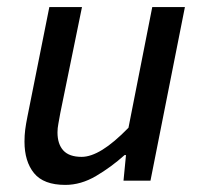

<svg xmlns="http://www.w3.org/2000/svg" viewBox="-20 -509 567 541"><path d="M164 12Q103 12 76 -21Q49 -54 49 -110Q49 -128 51 -143.5Q53 -159 57 -179L119 -489H211L150 -191Q147 -173 144.5 -160.5Q142 -148 142 -136Q142 -103 158.5 -85Q175 -67 210 -67Q236 -67 268.5 -87Q301 -107 342 -149L409 -489H501L404 0H328L335 -72H331Q293 -38 250.5 -13Q208 12 164 12Z"/></svg>

Font: Source Sans 3 Medium
Style: Italic
Weight: 500
Italic angle: -11°
Designer: Paul D. Hunt
Foundry: Adobe
Version: Version 3.052;hotconv 1.1.0;makeotfexe 2.6.0